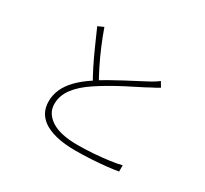

<svg xmlns="http://www.w3.org/2000/svg" viewBox="-155 -988 1310 1228"><g transform="rotate(30 500.0 -374.0)"><path d="M798 -607Q787 -600 772 -592Q757 -584 739 -575Q713 -560 673.5 -540.5Q634 -521 589 -497.5Q544 -474 499 -448Q454 -422 415 -396Q340 -347 299.5 -293Q259 -239 259 -177Q259 -109 324 -66Q389 -23 519 -23Q576 -23 635.5 -27.5Q695 -32 747.5 -39Q800 -46 834 -55V-9Q801 -3 750.5 2.5Q700 8 641 11.5Q582 15 522 15Q455 15 399.5 4Q344 -7 303.5 -29.5Q263 -52 241 -88Q219 -124 219 -173Q219 -220 238 -263Q257 -306 296 -346.5Q335 -387 394 -426Q434 -454 480.5 -480Q527 -506 572 -530Q617 -554 656 -574Q695 -594 720 -608Q737 -617 750 -625.5Q763 -634 776 -644ZM290 -763Q312 -701 338 -639.5Q364 -578 390.5 -525Q417 -472 440 -432L408 -411Q385 -449 357.5 -504Q330 -559 302 -622Q274 -685 248 -744Z"/></g></svg>

Font: Noto Sans JP Thin ExtraLight
Style: Regular
Weight: 250
Version: Version 2.004-H2;hotconv 1.0.118;makeotfexe 2.5.65603